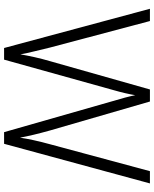

<svg xmlns="http://www.w3.org/2000/svg" viewBox="73 -827 754 940"><g transform="rotate(90 450.0 -357.0)"><path d="M878 -714 684 0H627L477 -525Q466 -561 458 -591.5Q450 -622 446 -642Q443 -623 436.5 -594.5Q430 -566 421 -535L272 0H215L23 -714H83L213 -224Q223 -182 231.5 -147.5Q240 -113 246 -80Q252 -114 260 -150Q268 -186 280 -227L418 -714H477L619 -224Q631 -181 639.5 -145.5Q648 -110 654 -78Q659 -111 666.5 -145.5Q674 -180 686 -224L818 -714Z"/></g></svg>

Font: Noto Traditional Nushu Light
Style: Regular
Weight: 300
Designer: LIU Zhao
Foundry: LiuZhao Studio
Version: Version 2.003; ttfautohint (v1.8.4.7-5d5b)